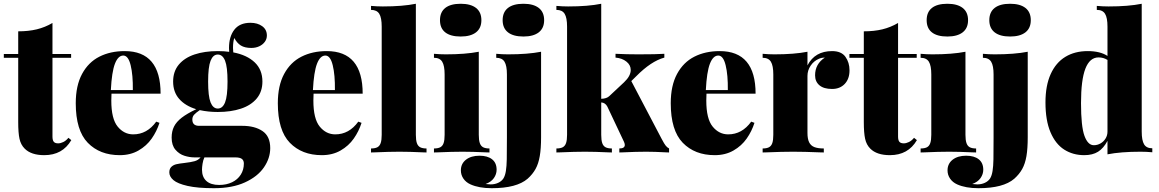

<svg xmlns="http://www.w3.org/2000/svg" viewBox="-24 -802 6098 1010"><path d="M350.1 -518.1V-498H252V-84Q252 -64.5 258.8 -56.2Q265.6 -47.9 282.2 -47.9Q294.4 -47.9 309.1 -54.9Q323.7 -62 335.9 -77.1L351.1 -64.9Q305.2 14.2 209 14.2Q140.1 14.2 106 -20Q85.4 -40.5 78.6 -71.8Q71.8 -103 71.8 -159.2V-498H-3.9V-518.1H71.8V-637.2Q126 -637.2 169.4 -647.7Q212.9 -658.2 252 -681.2V-518.1Z M797.9 -162.1 814.9 -155.8Q800.8 -111.3 773.9 -73Q747.1 -34.7 704.6 -10.3Q662.1 14.2 606 14.2Q501 14.2 437.7 -51Q374.5 -116.2 374.5 -258.8Q374.5 -351.6 407.7 -413.1Q440.9 -474.6 498.8 -503.9Q556.6 -533.2 631.8 -533.2Q820.8 -533.2 820.8 -309.1H562.5Q561.5 -297.4 561.5 -272.9Q561.5 -176.8 595 -136Q628.4 -95.2 676.8 -95.2Q749.5 -95.2 797.9 -162.1ZM559.1 -328.1H674.8Q675.8 -407.7 663.3 -458.7Q650.9 -509.8 624.5 -509.8Q597.2 -509.8 580.6 -466.8Q564 -423.8 559.1 -328.1Z M1397.5 -22.9Q1397.5 30.3 1364.3 78.6Q1331.1 127 1264.4 157.5Q1197.8 188 1101.6 188Q1015.1 188 962.6 176Q910.2 164.1 888.4 145.5Q866.7 127 866.7 105Q866.7 85.9 877.4 75.7Q888.2 65.4 904.1 61.8Q919.9 58.1 946.8 55.2Q980.5 51.3 999.8 45.9Q1019 40.5 1031.2 25.9H998.5Q973.1 25.9 946 17.3Q918.9 8.8 898.9 -14.4Q878.9 -37.6 878.9 -78.1Q878.9 -111.3 891.4 -136.2Q903.8 -161.1 931.9 -182.9Q960 -204.6 1008.3 -227.5Q950.7 -245.1 918.7 -281.5Q886.7 -317.9 886.7 -373Q886.7 -426.3 916.7 -462.2Q946.8 -498 999.5 -515.6Q1052.2 -533.2 1121.6 -533.2Q1156.2 -533.2 1181.6 -529.3Q1180.7 -543 1180.7 -549.8Q1180.7 -609.4 1208.7 -645.8Q1236.8 -682.1 1293.5 -682.1Q1330.6 -682.1 1355.2 -664.3Q1379.9 -646.5 1379.9 -615.2Q1379.9 -596.7 1368.9 -581.8Q1357.9 -566.9 1339.4 -558.3Q1320.8 -549.8 1297.9 -549.8Q1263.7 -549.8 1242.9 -562.7Q1222.2 -575.7 1208.5 -602.1Q1201.7 -582 1201.7 -549.8Q1201.7 -538.1 1203.1 -526.4Q1274.9 -512.7 1315.7 -474.1Q1356.4 -435.5 1356.4 -373Q1356.4 -319.8 1326.4 -283.9Q1296.4 -248 1243.7 -230.5Q1190.9 -212.9 1121.6 -212.9Q1071.3 -212.9 1026.9 -222.7Q1005.9 -208.5 996.8 -198.2Q987.8 -188 987.8 -172.9Q987.8 -140.1 1023.4 -140.1H1250.5Q1316.4 -140.1 1356.9 -112.5Q1397.5 -85 1397.5 -22.9ZM1070.8 -373Q1070.8 -295.9 1083.7 -263.4Q1096.7 -231 1121.6 -231Q1147 -231 1159.9 -263.4Q1172.9 -295.9 1172.9 -373Q1172.9 -450.2 1159.9 -482.7Q1147 -515.1 1121.6 -515.1Q1096.7 -515.1 1083.7 -482.4Q1070.8 -449.7 1070.8 -373ZM1258.8 58.1Q1258.8 42 1248.3 33.9Q1237.8 25.9 1212.9 25.9H1051.3Q1044.4 40.5 1041.5 59.3Q1038.6 78.1 1038.6 90.8Q1038.6 128.9 1061.5 149.9Q1084.5 170.9 1128.9 170.9Q1167.5 170.9 1196.8 156.7Q1226.1 142.6 1242.4 116.9Q1258.8 91.3 1258.8 58.1Z M1860.8 -162.1 1877.9 -155.8Q1863.8 -111.3 1836.9 -73Q1810.1 -34.7 1767.6 -10.3Q1725.1 14.2 1668.9 14.2Q1564 14.2 1500.7 -51Q1437.5 -116.2 1437.5 -258.8Q1437.5 -351.6 1470.7 -413.1Q1503.9 -474.6 1561.8 -503.9Q1619.6 -533.2 1694.8 -533.2Q1883.8 -533.2 1883.8 -309.1H1625.5Q1624.5 -297.4 1624.5 -272.9Q1624.5 -176.8 1658 -136Q1691.4 -95.2 1739.7 -95.2Q1812.5 -95.2 1860.8 -162.1ZM1622.1 -328.1H1737.8Q1738.8 -407.7 1726.3 -458.7Q1713.9 -509.8 1687.5 -509.8Q1660.2 -509.8 1643.6 -466.8Q1627 -423.8 1622.1 -328.1Z M2219.7 -21V0L2201.7 -0.5Q2129.9 -3.9 2077.6 -3.9Q2024.9 -3.9 1947.3 -0.5L1927.7 0V-21Q1948.7 -21 1960.9 -27.3Q1973.1 -33.7 1978.5 -49.3Q1983.9 -64.9 1983.9 -92.8V-662.1Q1983.9 -708.5 1971.2 -729.2Q1958.5 -750 1927.7 -750V-771Q1959 -768.1 1989.7 -768.1Q2094.7 -768.1 2163.6 -782.2V-92.8Q2163.6 -64.9 2168.9 -49.3Q2174.3 -33.7 2186.5 -27.3Q2198.7 -21 2219.7 -21Z M2259.3 0ZM2508.3 -695.8Q2508.3 -653.8 2480 -631.8Q2451.7 -609.9 2399.4 -609.9Q2346.2 -609.9 2318.4 -631.6Q2290.5 -653.3 2290.5 -695.8Q2290.5 -738.3 2318.4 -760.3Q2346.2 -782.2 2399.4 -782.2Q2451.7 -782.2 2480 -760.3Q2508.3 -738.3 2508.3 -695.8ZM2550.8 -21V0L2532.7 -0.5Q2460.9 -3.9 2408.7 -3.9Q2356 -3.9 2278.3 -0.5L2258.8 0V-21Q2279.8 -21 2292 -27.3Q2304.2 -33.7 2309.6 -49.3Q2314.9 -64.9 2314.9 -92.8V-410.2Q2314.9 -456.5 2302.2 -477.3Q2289.6 -498 2258.8 -498V-519Q2290.5 -516.1 2320.8 -516.1Q2424.8 -516.1 2494.6 -529.8V-92.8Q2494.6 -64.9 2500 -49.3Q2505.4 -33.7 2517.6 -27.3Q2529.8 -21 2550.8 -21Z M2838.4 -695.8Q2838.4 -653.8 2810.1 -631.8Q2781.7 -609.9 2729.5 -609.9Q2676.3 -609.9 2648.2 -631.8Q2620.1 -653.8 2620.1 -695.8Q2620.1 -738.3 2648.2 -760.3Q2676.3 -782.2 2729.5 -782.2Q2781.7 -782.2 2810.1 -760.3Q2838.4 -738.3 2838.4 -695.8ZM2751.5 138.2Q2693.8 188 2562.5 188Q2495.6 188 2451.2 168Q2427.2 157.2 2413.8 137.7Q2400.4 118.2 2400.4 94.2Q2400.4 59.1 2427.2 38.1Q2454.1 17.1 2498.5 17.1Q2540.5 17.1 2564.5 35.9Q2588.4 54.7 2588.4 90.8Q2588.4 114.3 2574 134.8Q2559.6 155.3 2530.3 166Q2548.8 168 2557.1 168Q2578.6 168 2596.7 159.7Q2614.7 151.4 2624.5 136.2Q2633.3 121.6 2637.2 97.2Q2641.1 72.8 2641.8 36.4Q2642.6 0 2642.6 -80.1V-410.2Q2642.6 -456.5 2629.9 -477.3Q2617.2 -498 2586.4 -498V-519Q2617.7 -516.1 2648.4 -516.1Q2752.4 -516.1 2822.3 -529.8V-80.1Q2822.3 -20.5 2815.4 19.3Q2808.6 59.1 2793.2 86.9Q2777.8 114.7 2751.5 138.2Z M3460.4 -64.5Q3469.2 -47.4 3477.1 -36.9Q3484.9 -26.4 3495.6 -21V0L3480.5 -0.5Q3418.9 -3.9 3375 -3.9Q3323.7 -3.9 3252 -0.5L3233.9 0V-21Q3262.7 -21 3262.7 -39.6Q3262.7 -45.9 3258.8 -55.2L3170.9 -241.2Q3160.2 -261.7 3138.7 -263.2V-92.8Q3138.7 -64.9 3144 -49.3Q3149.4 -33.7 3161.6 -27.3Q3173.8 -21 3194.8 -21V0L3176.8 -0.5Q3105 -3.9 3052.7 -3.9Q3000 -3.9 2922.4 -0.5L2902.8 0V-21Q2923.8 -21 2936 -27.3Q2948.2 -33.7 2953.6 -49.3Q2959 -64.9 2959 -92.8V-662.1Q2959 -708.5 2946.3 -729.2Q2933.6 -750 2902.8 -750V-771Q2934.1 -768.1 2964.8 -768.1Q3069.8 -768.1 3138.7 -782.2V-282.2Q3168 -283.2 3181.6 -296.9L3258.8 -369.1Q3293.9 -402.3 3293.9 -434.1Q3293.9 -460 3271.2 -478Q3248.5 -496.1 3213.9 -499V-519Q3271 -516.1 3334 -516.1Q3431.6 -516.1 3470.7 -519V-499Q3400.9 -480 3322.8 -400.9L3296.9 -375.5L3455.6 -73.2Z M3927.7 -162.1 3944.8 -155.8Q3930.7 -111.3 3903.8 -73Q3877 -34.7 3834.5 -10.3Q3792 14.2 3735.8 14.2Q3630.9 14.2 3567.6 -51Q3504.4 -116.2 3504.4 -258.8Q3504.4 -351.6 3537.6 -413.1Q3570.8 -474.6 3628.7 -503.9Q3686.5 -533.2 3761.7 -533.2Q3950.7 -533.2 3950.7 -309.1H3692.4Q3691.4 -297.4 3691.4 -272.9Q3691.4 -176.8 3724.9 -136Q3758.3 -95.2 3806.6 -95.2Q3879.4 -95.2 3927.7 -162.1ZM3689 -328.1H3804.7Q3805.7 -407.7 3793.2 -458.7Q3780.8 -509.8 3754.4 -509.8Q3727.1 -509.8 3710.4 -466.8Q3693.8 -423.8 3689 -328.1Z M4444.8 -432.1Q4444.8 -387.2 4419.7 -360.6Q4394.5 -334 4353 -334Q4309.6 -334 4286.6 -353.3Q4263.7 -372.6 4263.7 -405.8Q4263.7 -465.3 4314.9 -499Q4296.9 -499 4282.7 -492.2Q4257.3 -481.4 4240.5 -456.8Q4223.6 -432.1 4223.6 -402.8V-103Q4223.6 -71.3 4232.4 -53.5Q4241.2 -35.6 4259.8 -28.3Q4278.3 -21 4309.6 -21V0L4288.6 -0.5Q4206.5 -3.9 4147.9 -3.9Q4091.3 -3.9 4008.3 -0.5L3987.8 0V-21Q4008.8 -21 4021 -27.3Q4033.2 -33.7 4038.6 -49.3Q4043.9 -64.9 4043.9 -92.8V-410.2Q4043.9 -456.5 4031.2 -477.3Q4018.6 -498 3987.8 -498V-519Q4019.5 -516.1 4049.8 -516.1Q4153.8 -516.1 4223.6 -529.8V-458Q4262.7 -533.2 4353 -533.2Q4401.9 -533.2 4423.3 -503.2Q4444.8 -473.1 4444.8 -432.1Z M4798.3 -518.1V-498H4700.2V-84Q4700.2 -64.5 4707 -56.2Q4713.9 -47.9 4730.5 -47.9Q4742.7 -47.9 4757.3 -54.9Q4772 -62 4784.2 -77.1L4799.3 -64.9Q4753.4 14.2 4657.2 14.2Q4588.4 14.2 4554.2 -20Q4533.7 -40.5 4526.9 -71.8Q4520 -103 4520 -159.2V-498H4444.3V-518.1H4520V-637.2Q4574.2 -637.2 4617.7 -647.7Q4661.1 -658.2 4700.2 -681.2V-518.1Z M4819.3 0ZM5068.4 -695.8Q5068.4 -653.8 5040 -631.8Q5011.7 -609.9 4959.5 -609.9Q4906.2 -609.9 4878.4 -631.6Q4850.6 -653.3 4850.6 -695.8Q4850.6 -738.3 4878.4 -760.3Q4906.2 -782.2 4959.5 -782.2Q5011.7 -782.2 5040 -760.3Q5068.4 -738.3 5068.4 -695.8ZM5110.8 -21V0L5092.8 -0.5Q5021 -3.9 4968.8 -3.9Q4916 -3.9 4838.4 -0.5L4818.8 0V-21Q4839.8 -21 4852.1 -27.3Q4864.3 -33.7 4869.6 -49.3Q4875 -64.9 4875 -92.8V-410.2Q4875 -456.5 4862.3 -477.3Q4849.6 -498 4818.8 -498V-519Q4850.6 -516.1 4880.9 -516.1Q4984.9 -516.1 5054.7 -529.8V-92.8Q5054.7 -64.9 5060.1 -49.3Q5065.4 -33.7 5077.6 -27.3Q5089.8 -21 5110.8 -21Z M5398.4 -695.8Q5398.4 -653.8 5370.1 -631.8Q5341.8 -609.9 5289.6 -609.9Q5236.3 -609.9 5208.3 -631.8Q5180.2 -653.8 5180.2 -695.8Q5180.2 -738.3 5208.3 -760.3Q5236.3 -782.2 5289.6 -782.2Q5341.8 -782.2 5370.1 -760.3Q5398.4 -738.3 5398.4 -695.8ZM5311.5 138.2Q5253.9 188 5122.6 188Q5055.7 188 5011.2 168Q4987.3 157.2 4973.9 137.7Q4960.4 118.2 4960.4 94.2Q4960.4 59.1 4987.3 38.1Q5014.2 17.1 5058.6 17.1Q5100.6 17.1 5124.5 35.9Q5148.4 54.7 5148.4 90.8Q5148.4 114.3 5134 134.8Q5119.6 155.3 5090.3 166Q5108.9 168 5117.2 168Q5138.7 168 5156.7 159.7Q5174.8 151.4 5184.6 136.2Q5193.4 121.6 5197.3 97.2Q5201.2 72.8 5201.9 36.4Q5202.6 0 5202.6 -80.1V-410.2Q5202.6 -456.5 5189.9 -477.3Q5177.2 -498 5146.5 -498V-519Q5177.7 -516.1 5208.5 -516.1Q5312.5 -516.1 5382.3 -529.8V-80.1Q5382.3 -20.5 5375.5 19.3Q5368.7 59.1 5353.3 86.9Q5337.9 114.7 5311.5 138.2Z M6037.6 -22V-1Q6006.3 -3.9 5975.6 -3.9Q5872.1 -3.9 5801.8 9.8V-61Q5781.2 -22 5752.4 -3.9Q5723.6 14.2 5679.7 14.2Q5620.1 14.2 5574.2 -15.1Q5528.3 -44.4 5502 -106.4Q5475.6 -168.5 5475.6 -263.2Q5475.6 -351.6 5502.9 -412.1Q5530.3 -472.7 5580.1 -502.9Q5629.9 -533.2 5697.8 -533.2Q5763.2 -533.2 5801.8 -507.8V-662.1Q5801.8 -708.5 5789.1 -729.2Q5776.4 -750 5745.6 -750V-771Q5776.9 -768.1 5807.6 -768.1Q5912.6 -768.1 5981.9 -782.2V-109.9Q5981.9 -63.5 5994.4 -42.7Q6006.8 -22 6037.6 -22ZM5801.8 -109.9V-486.8Q5780.3 -500 5754.9 -500Q5708.5 -500 5685.5 -440.7Q5662.6 -381.3 5662.6 -259.8Q5662.6 -136.7 5680.7 -87.4Q5698.7 -38.1 5730 -38.1Q5748.5 -38.1 5764.9 -47.4Q5781.2 -56.6 5791.5 -73Q5801.8 -89.4 5801.8 -109.9Z"/></svg>

Font: TypoPRO Playfair Display
Style: Regular
Weight: 900
Designer: Claus Eggers Sørensen
Foundry: Claus Eggers Sørensen
Version: Version 1.004;PS 001.004;hotconv 1.0.70;makeotf.lib2.5.58329